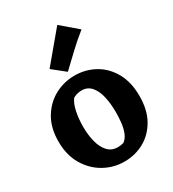

<svg xmlns="http://www.w3.org/2000/svg" viewBox="-190 -871 895 995"><g transform="rotate(-30 257.5 -374.0)"><path d="M260 20Q195 20 139 -11.5Q83 -43 48.5 -101.5Q14 -160 14 -241Q14 -323 48.5 -380Q83 -437 138 -466.5Q193 -496 257 -496Q321 -496 375.5 -466Q430 -436 463 -378Q496 -320 496 -236Q496 -153 463.5 -96Q431 -39 377.5 -9.5Q324 20 260 20ZM267 -62Q284 -62 302 -67Q321 -81 331 -106Q341 -131 344.5 -162.5Q348 -194 348 -224Q348 -275 338.5 -317.5Q329 -360 307 -385.5Q285 -411 250 -411Q235 -411 221 -407Q207 -403 198 -397Q180 -373 171.5 -331.5Q163 -290 163 -243Q163 -195 173.5 -153.5Q184 -112 207 -87Q230 -62 267 -62ZM237 -530 162 -590 311 -768 408 -685Q363 -649 321 -609.5Q279 -570 237 -530Z"/></g></svg>

Font: Eczar SemiBold
Style: Regular
Weight: 600
Designer: Vaibhav Singh
Foundry: Rosetta Type Foundry
Version: Version 2.000